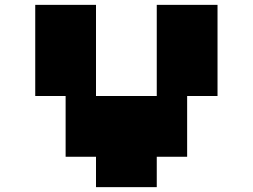

<svg xmlns="http://www.w3.org/2000/svg" viewBox="-20 -770 1040 790"><path d="M125 -750H375V-375H625V-750H875V-375H750V-125H625V0H375V-125H250V-375H125Z"/></svg>

Font: Dogica Pixel
Style: Bold
Weight: 700
Designer: Roberto Mocci
Version: Version 001.000